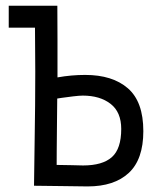

<svg xmlns="http://www.w3.org/2000/svg" viewBox="-20 -653 558 675"><path d="M271 -316.9Q259.3 -316.9 236.8 -314.2Q214.4 -311.5 197.8 -309.1L181.2 -306.6Q180.7 -263.2 180.2 -207.3Q179.7 -151.4 179.4 -120.6Q179.2 -89.8 179.2 -73.2Q207.5 -73.2 231.7 -72.3Q255.9 -71.3 272 -71.3Q340.3 -71.3 373.3 -100.6Q406.2 -129.9 406.2 -199.7Q406.2 -258.8 368.9 -287.8Q331.5 -316.9 271 -316.9ZM181.6 -632.8Q182.1 -593.8 182.1 -516.1V-380.9Q231 -389.6 279.3 -389.6Q375.5 -389.6 429.7 -342.5Q483.9 -295.4 483.9 -191.9Q483.9 -92.8 432.9 -45.2Q381.8 2.4 288.1 2.4Q266.1 2.4 197.8 1.2Q129.4 0 99.6 0Q99.6 -33.7 101.8 -159.4Q104 -285.2 104 -400.4Q104 -428.2 103.5 -481.2Q103 -534.2 103 -555.7H10.7V-632.8H148.9Z"/></svg>

Font: Fantasque Sans Mono
Style: Regular
Weight: 400
Monospace: yes
Designer: Jany Belluz
Version: Version 1.8.0 ; ttfautohint (v1.8.2)